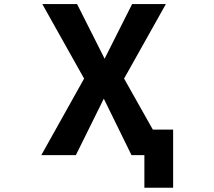

<svg xmlns="http://www.w3.org/2000/svg" viewBox="-20 -752 1040 933"><path d="M488.3 -466.8 622.1 -732.4H786.1L583 -370.1L722.7 -122.1H821.3V160.2H681.6V2H619.1L484.4 -272.5L348.6 2H180.7L388.7 -370.1L185.5 -732.4H354.5Z"/></svg>

Font: Gen Shin Gothic Monospace Bold
Style: Bold
Weight: 700
Designer: [Source Han Sans]
Ryoko NISHIZUKA  (kana & ideographs); Paul D. Hunt (Latin, Greek & Cyrillic); Wenlong ZHANG  (bopomofo
Version: Version 1.002.20150607